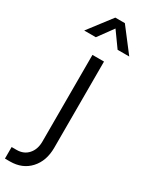

<svg xmlns="http://www.w3.org/2000/svg" viewBox="-306 -820 803 1043"><g transform="rotate(30 95.0 -298.5)"><path d="M-59 183V110.5H-27.8Q17.2 110.5 44.1 80.2Q71 50 71 1.2V-542.5H143.5V-2Q143.5 81 96.6 132Q49.8 183 -27.8 183ZM-34 -634.8 77.2 -780H137.2L248.5 -634.8H175.5L107.8 -729.2L39 -634.8Z"/></g></svg>

Font: Mohave Light
Style: Regular
Weight: 300
Designer: Gumpita Rahayu
Foundry: Tokotype
Version: Version 2.003